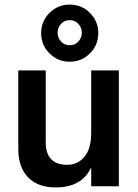

<svg xmlns="http://www.w3.org/2000/svg" viewBox="-20 -815 605 840"><path d="M247 -710.5Q232 -694 232 -672Q232 -650 247 -633.5Q262 -617 285 -617Q308 -617 323 -633.5Q338 -650 338 -672Q338 -694 323 -710.5Q308 -727 285 -727Q262 -727 247 -710.5ZM373.5 -758.5Q410 -722 410 -670Q410 -618 373.5 -581.5Q337 -545 285 -545Q233 -545 196.5 -581.5Q160 -618 160 -670Q160 -722 196.5 -758.5Q233 -795 285 -795Q337 -795 373.5 -758.5ZM500 0H379V-83Q339 5 223 5Q146 5 103 -39Q60 -83 60 -164V-507H180V-192Q180 -144 203.5 -119Q227 -94 273.5 -94Q320 -94 349.5 -129Q379 -164 379 -235V-507H500Z"/></svg>

Font: Hind Kochi SemiBold
Style: Regular
Weight: 600
Designer: Dhruvi Tolia
Foundry: Indian Type Foundry
Version: Version 0.702;PS 1.0;hotconv 1.0.81;makeotf.lib2.5.63406